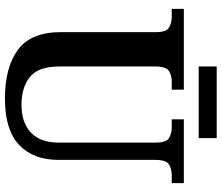

<svg xmlns="http://www.w3.org/2000/svg" viewBox="-80 -807 897 777"><g transform="rotate(90 368.5 -418.5)"><path d="M379 10Q253 10 181.5 -42.5Q110 -95 110 -217V-601Q110 -643 91.5 -654Q73 -665 49 -665H16V-714H343V-665H310Q285 -665 267 -653.5Q249 -642 249 -597V-210Q249 -125 291.5 -91Q334 -57 404 -57Q477 -57 517 -95.5Q557 -134 557 -207V-601Q557 -643 538.5 -654Q520 -665 495 -665H463V-714H721V-665H688Q663 -665 645 -653.5Q627 -642 627 -597V-205Q627 -105 566.5 -47.5Q506 10 379 10ZM249 -774V-847H539V-774Z"/></g></svg>

Font: Noto Naskh Arabic SemiBold
Style: Regular
Weight: 600
Designer: Monotype Design Team, David Williams, Mohamad Dakak and Nizar Qandah
Foundry: Monotype Imaging Inc.
Version: Version 2.016